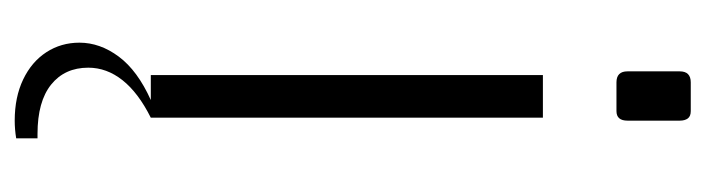

<svg xmlns="http://www.w3.org/2000/svg" viewBox="-369 -405 959 261"><g transform="rotate(90 110.5 -274.5)"><path d="M92 -633Q77 -633 77 -648V-719Q77 -734 92 -734H131Q138 -734 141 -730Q144 -726 144 -719V-648Q144 -633 131 -633ZM82 0V-533H140V0ZM144 185Q112 185 88 173.5Q64 162 51 142Q38 122 38 97Q38 69 57 43.5Q76 18 116 0H140Q106 17 89 38.5Q72 60 72 85Q72 117 95 135.5Q118 154 162 154H168V183Q162 184 156 184.5Q150 185 144 185Z"/></g></svg>

Font: Exo Thin Light
Style: Regular
Weight: 300
Version: Version 2.000